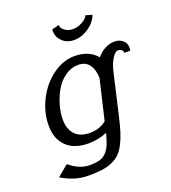

<svg xmlns="http://www.w3.org/2000/svg" viewBox="-144 -740 904 1016"><g transform="rotate(-20 307.5 -231.5)"><path d="M29.8 0ZM368.2 -586.9Q395.5 -586.9 421.9 -601.6Q448.2 -616.2 454.1 -633.3L490.2 -623Q476.6 -585 437.3 -557.6Q397.9 -530.3 355 -530.3Q314.9 -530.3 289.1 -554.7Q263.2 -579.1 263.2 -614.3Q263.2 -615.7 263.7 -618.7Q264.2 -621.6 264.2 -623L304.2 -633.3V-631.3Q304.2 -614.7 323 -600.8Q341.8 -586.9 368.2 -586.9ZM152.8 -155.8Q152.8 -101.1 181.4 -70.6Q210 -40 265.1 -40Q318.4 -40 357.9 -70.8L411.1 -296.9Q409.7 -344.2 388.9 -372.1Q368.2 -399.9 328.1 -399.9Q288.1 -399.9 253.9 -375.7Q219.7 -351.6 198.2 -314.5Q176.8 -277.3 164.8 -235.6Q152.8 -193.8 152.8 -155.8ZM344.2 -11.2Q293 9.8 238.8 9.8Q159.2 9.8 115.5 -32.7Q71.8 -75.2 71.8 -149.9Q71.8 -225.1 107.4 -294.9Q143.1 -364.7 202.1 -407.5Q261.2 -450.2 325.2 -450.2Q406.7 -450.2 450.2 -397.9Q469.7 -422.4 496.3 -436.3Q522.9 -450.2 549.8 -450.2Q578.6 -450.2 596.9 -433.8Q615.2 -417.5 615.2 -392.1Q615.2 -388.2 612.8 -376H579.1V-379.9Q579.1 -388.2 571.3 -394Q563.5 -399.9 551.8 -399.9Q536.6 -399.9 519 -371.8Q501.5 -343.8 492.2 -305.2L439.9 -78.1Q427.7 -24.9 417 10Q406.2 44.9 390.9 74.7Q375.5 104.5 358.2 121.3Q340.8 138.2 314.5 149.9Q288.1 161.6 255.9 165.8Q223.6 169.9 178.2 169.9Q105 169.9 29.8 125L91.8 73.2Q148.4 120.1 204.1 120.1Q238.8 120.1 261.2 113.8Q283.7 107.4 299.3 90.6Q314.9 73.7 324.5 50.8Q334 27.8 344.2 -11.2Z"/></g></svg>

Font: Pfennig
Style: Italic
Weight: 500
Italic angle: -13°
Version: Version 20120410 ; ttfautohint (v0.8)